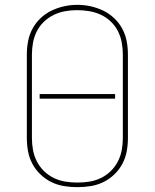

<svg xmlns="http://www.w3.org/2000/svg" viewBox="-20 -766 640 794"><path d="M300 8Q272 8 244.5 3.5Q217 -1 192.5 -13Q168 -25 147.5 -44.5Q127 -64 114 -88.5Q101 -113 96 -140Q91 -167 91 -195V-540Q91 -568 96 -595Q101 -622 114 -646.5Q127 -671 147.5 -690.5Q168 -710 193 -722Q218 -734 245 -740Q272 -746 300 -746Q328 -746 355 -740Q382 -734 407 -722Q432 -710 452.5 -690.5Q473 -671 486 -646.5Q499 -622 504 -595Q509 -568 509 -540V-195Q509 -167 504 -140Q499 -113 486 -88.5Q473 -64 452.5 -44.5Q432 -25 407.5 -13Q383 -1 355.5 3.5Q328 8 300 8ZM300 -11Q325 -11 350 -15Q375 -19 397.5 -30Q420 -41 438 -58.5Q456 -76 467.5 -98.5Q479 -121 483.5 -145.5Q488 -170 488 -195V-540Q488 -565 483.5 -590Q479 -615 467.5 -637.5Q456 -660 437.5 -677.5Q419 -695 396 -705.5Q373 -716 348 -720Q323 -724 298 -724Q273 -724 248.5 -719.5Q224 -715 201.5 -704Q179 -693 161 -675.5Q143 -658 132 -636Q121 -614 116.5 -589.5Q112 -565 112 -540V-195Q112 -170 116.5 -145.5Q121 -121 132.5 -98.5Q144 -76 162 -58.5Q180 -41 202.5 -30Q225 -19 250 -15Q275 -11 300 -11ZM144 -358V-377H456V-358Z"/></svg>

Font: Zed Sans Thin Extended
Style: Regular
Weight: 100
Width: 7
Designer: Belleve Invis
Foundry: Belleve Invis
Version: Version 1.0.0; ttfautohint (v1.8.4)